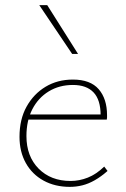

<svg xmlns="http://www.w3.org/2000/svg" viewBox="-20 -723 489 748"><path d="M252 5Q194 5 149.5 -19.5Q105 -44 80.5 -88Q56 -132 56 -190Q56 -258 83.5 -307.5Q111 -357 157.5 -385Q204 -413 264 -413Q332 -413 364.5 -375.5Q397 -338 397 -274Q397 -270 397 -265.5Q397 -261 396 -257H372V-274Q372 -334 344.5 -363Q317 -392 264 -392Q211 -392 170 -367Q129 -342 106 -297.5Q83 -253 83 -193Q83 -114 130.5 -66Q178 -18 255 -18Q289 -18 322 -31Q355 -44 386 -74L399 -57Q374 -35 349.5 -21Q325 -7 301 -1Q277 5 252 5ZM80 -257 85 -277H390V-257ZM261 -513 133 -703H164L284 -513Z"/></svg>

Font: Ysabeau Office Thin
Style: Regular
Weight: 250
Designer: Christian Thalmann (Catharsis Fonts)
Version: Version 2.001;gftools[0.9.30]; featfreeze: tnum,lnum,ss02